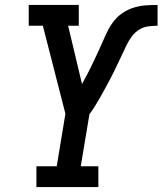

<svg xmlns="http://www.w3.org/2000/svg" viewBox="-20 -755 656 775"><path d="M127 0V-84H209L244 -296L153 -651H96V-735H298V-651H255L311 -416Q323 -437 334 -458.5Q345 -480 355.5 -502Q366 -524 376 -545.5Q386 -567 395.5 -589Q405 -611 416 -633Q427 -655 443 -674Q459 -693 480 -706Q501 -719 524 -725.5Q547 -732 570 -733.5Q593 -735 616 -735V-651Q597 -651 578 -648.5Q559 -646 542 -635.5Q525 -625 512.5 -608.5Q500 -592 491.5 -574Q483 -556 474.5 -538Q466 -520 457.5 -502.5Q449 -485 440.5 -467Q432 -449 422.5 -431.5Q413 -414 403.5 -396.5Q394 -379 384 -361.5Q374 -344 363.5 -327Q353 -310 341 -294L306 -84H377V0Z"/></svg>

Font: Iosevka Slab MdExObl
Style: Regular
Weight: 500
Width: 7
Italic angle: -9°
Monospace: yes
Designer: Belleve Invis
Foundry: Belleve Invis
Version: Version 11.1.1; ttfautohint (v1.8.3)